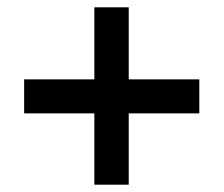

<svg xmlns="http://www.w3.org/2000/svg" viewBox="-20 -616 612 525"><path d="M238 -306V-111H332V-306H525V-399H332V-596H238V-399H46V-306Z"/></svg>

Font: Noto Sans Sinhala SemiBold
Style: Regular
Weight: 600
Designer: Jelle Bosma - Monotype Design Team
Foundry: Monotype Imaging Inc.
Version: Version 2.006